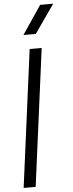

<svg xmlns="http://www.w3.org/2000/svg" viewBox="-67 -1082 422 1114"><g transform="rotate(-5 144.0 -525.0)"><path d="M94 0H24L129 -800H199ZM288 -884ZM172 -884H100L212 -1050H288Z"/></g></svg>

Font: Tanohe Sans
Style: Italic
Weight: 400
Designer: Village Type and Design LLC & Cristiano Sobral
Foundry: Cooper Hewitt Smithsonian Design Museum
Version: Version 1.00;September 29, 2021;FontCreator 13.0.0.2655 64-b